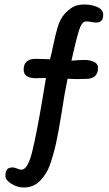

<svg xmlns="http://www.w3.org/2000/svg" viewBox="-20 -657 483 852"><path d="M387 -559Q376 -562 362 -562Q343 -562 330.5 -522Q318 -482 297 -388Q308 -388 326 -390L355 -391Q379 -391 397 -382.5Q415 -374 415 -357Q415 -308 364 -307L321 -306Q300 -306 280 -308Q266 -242 253 -154Q240 -73 229 -22.5Q218 28 200 79Q186 116 157.5 145.5Q129 175 85 175Q57 175 30.5 158.5Q4 142 4 124Q4 105 11 95.5Q18 86 36 86Q45 86 56 91Q67 96 75 96Q103 96 122.5 17.5Q142 -61 169 -221L184 -311L136 -310Q85 -311 85 -348Q85 -396 139 -396L173 -395Q183 -394 202 -394Q210 -424 216 -455Q227 -508 237 -540Q247 -572 267 -596Q284 -614 303 -625.5Q322 -637 355 -637Q387 -637 412.5 -625.5Q438 -614 438 -591Q438 -557 407 -557Q399 -557 387 -559Z"/></svg>

Font: Itim
Style: Regular
Weight: 400
Designer: Suppakit Chalermlarp
Version: Version 1.002g